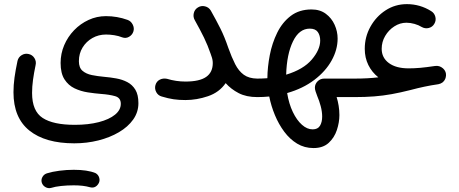

<svg xmlns="http://www.w3.org/2000/svg" viewBox="-20 -458 2280 953"><path d="M46.9 0Q46.9 -35.6 52 -72.8Q57.1 -109.9 66.9 -155.8Q71.3 -174.3 87.6 -184.3Q104 -194.3 122.1 -189.9Q140.6 -186 150.9 -169.7Q161.1 -153.3 156.7 -134.8Q148.4 -95.2 143.8 -61.5Q139.2 -27.8 139.2 3.4Q139.2 93.3 191.7 127.4Q244.1 161.6 351.1 161.6Q418.9 161.6 470.5 148.2Q522 134.8 550.8 111.3Q579.6 87.9 579.6 57.1Q579.6 27.3 551.3 19.3Q522.9 11.2 482.4 8.3Q451.2 5.9 416 0.5Q380.9 -4.9 350.1 -19.5Q319.3 -34.2 300 -64.2Q280.8 -94.2 280.8 -145.5Q280.8 -191.9 298.6 -233.6Q316.4 -275.4 347.7 -307.9Q378.9 -340.3 419.7 -359.1Q460.4 -377.9 505.9 -377.9Q561.5 -377.9 612.8 -359.4Q629.9 -353.5 638.7 -336.2Q647.5 -318.8 642.1 -301.8Q636.7 -284.7 620.6 -275.4Q604.5 -266.1 586.9 -272.5Q568.8 -279.8 547.4 -283.2Q525.9 -286.6 506.3 -286.6Q469.2 -286.6 438.7 -269.3Q408.2 -252 389.9 -222.2Q371.6 -192.4 371.6 -154.3Q371.6 -122.1 389.4 -106.7Q407.2 -91.3 435.8 -85.4Q464.4 -79.6 497.1 -76.7Q526.9 -74.2 556.9 -68.8Q586.9 -63.5 611.8 -50.5Q636.7 -37.6 651.9 -12.7Q667 12.2 667 54.2Q667 98.6 641.1 135.3Q615.2 171.9 570.3 198.2Q525.4 224.6 468.3 239Q411.1 253.4 348.6 253.4Q204.6 253.4 125.7 189.9Q46.9 126.5 46.9 0ZM187.5 448.7Q183.1 434.6 190.4 420.9Q197.8 407.2 212.9 402.3Q239.3 394 275.1 389.4Q311 384.8 346.2 384.8Q413.6 384.8 453.6 400.9Q468.3 408.7 472.7 425Q477.1 441.4 467.8 455.1Q452.1 478.5 425.8 471.2Q393.6 461.9 346.2 461.9Q313 461.9 283.2 465.1Q253.4 468.3 233.9 474.6Q219.2 478.5 205.6 470.7Q191.9 462.9 187.5 448.7Z M751.5 -35.6Q756.8 -54.2 772.9 -62.5Q789.1 -70.8 808.6 -66.9Q854 -53.2 900.4 -53.2Q970.2 -53.2 1003.2 -76.2Q1036.1 -99.1 1036.1 -145Q1036.1 -162.1 1029.3 -179.7Q1028.8 -181.2 1028.3 -182.6Q1027.3 -186 1025.9 -189.9Q1011.2 -232.9 992.7 -271Q974.1 -309.1 946.8 -357.9Q937.5 -374 941.9 -392.8Q946.3 -411.6 962.9 -421.4Q979 -431.2 997.8 -426.5Q1016.6 -421.9 1026.4 -405.3Q1053.7 -356.9 1074.2 -315.9Q1094.7 -274.9 1113.3 -220.2Q1129.9 -173.8 1147.2 -139.6Q1164.6 -105.5 1190.2 -86.9Q1215.8 -68.4 1256.8 -67.9H1257.3Q1276.4 -67.9 1289.8 -54.4Q1303.2 -41 1303.2 -22Q1303.2 -2.9 1289.8 10.5Q1276.4 23.9 1257.3 23.9H1256.8Q1202.6 23.9 1164.6 4.2Q1126.5 -15.6 1100.1 -45.4Q1068.4 0.5 1012.5 19.5Q956.5 38.6 900.4 38.6Q868.2 38.6 841.6 34.7Q814.9 30.8 782.7 21Q764.6 16.1 755.6 -0.7Q746.6 -17.6 751.5 -35.6Z M1211.4 -22Q1211.4 -41 1224.9 -54.4Q1238.3 -67.9 1257.3 -67.9Q1282.7 -67.9 1307.1 -69.8Q1307.6 -125 1319.1 -184.6Q1330.6 -244.1 1356 -295.7Q1381.3 -347.2 1423.3 -379.2Q1465.3 -411.1 1526.4 -411.1Q1568.4 -411.1 1597.2 -389.6Q1626 -368.2 1640.9 -335Q1655.8 -301.8 1655.8 -266.6Q1655.8 -211.4 1626 -157.7Q1596.2 -104 1540 -61.3Q1483.9 -18.6 1405.3 3.9Q1414.1 57.6 1433.6 98.1Q1453.1 138.7 1478.8 161.4Q1504.4 184.1 1531.7 184.1Q1557.6 184.1 1568.4 166Q1579.1 147.9 1579.1 120.6Q1579.1 96.2 1571.8 68.8Q1564.5 41.5 1554.7 19Q1550.3 7.3 1546.6 -3.7Q1543 -14.6 1543 -22.5Q1543 -41 1556.4 -54.4Q1569.8 -67.9 1589.4 -67.9H1740.7Q1759.8 -67.9 1773.2 -54.4Q1786.6 -41 1786.6 -22Q1786.6 -2.9 1773.2 10.5Q1759.8 23.9 1740.7 23.9H1650.9Q1657.2 43.9 1660.9 66.9Q1664.6 89.8 1664.6 113.3Q1664.6 149.4 1652.1 187.3Q1639.6 225.1 1611.6 251Q1583.5 276.9 1536.1 276.9Q1491.2 276.9 1454.8 254.9Q1418.5 232.9 1390.9 195.8Q1363.3 158.7 1344.5 113.3Q1325.7 67.9 1316.4 21Q1287.1 23.9 1257.3 23.9Q1238.3 23.9 1224.9 10.5Q1211.4 -2.9 1211.4 -22ZM1517.6 -315.9Q1464.8 -315.9 1434.1 -252.4Q1403.3 -189 1400.4 -87.4Q1485.8 -113.3 1527.6 -162.4Q1569.3 -211.4 1569.3 -256.8Q1569.3 -282.2 1557.4 -299.1Q1545.4 -315.9 1517.6 -315.9Z M1694.8 -22Q1694.8 -41 1708.3 -54.4Q1721.7 -67.9 1740.7 -67.9Q1806.2 -67.9 1857.9 -74.2Q1826.2 -99.1 1808.3 -135.3Q1790.5 -171.4 1790.5 -215.8Q1790.5 -274.9 1818.6 -325.4Q1846.7 -376 1894 -406.7Q1941.4 -437.5 1999.5 -437.5Q2064.9 -437.5 2120.1 -402.8Q2136.2 -393.1 2140.9 -374.5Q2145.5 -356 2135.7 -339.8Q2126.5 -323.7 2108.2 -319.1Q2089.8 -314.5 2072.8 -324.2Q2058.1 -333.5 2037.4 -339.4Q2016.6 -345.2 1997.6 -345.2Q1965.3 -345.2 1937.3 -327.1Q1909.2 -309.1 1891.8 -279.5Q1874.5 -250 1874.5 -215.8Q1874.5 -171.4 1910.2 -145Q1945.8 -118.7 2008.3 -118.7Q2035.6 -118.7 2065.7 -121.3Q2095.7 -124 2138.7 -130.4Q2161.1 -133.8 2178.2 -119.1Q2178.7 -118.7 2179.2 -118.2Q2179.2 -118.2 2179.7 -117.7Q2190.9 -107.4 2193.4 -92.8Q2194.8 -83.5 2192.4 -74.2Q2189 -59.1 2176.8 -49.3Q2176.3 -49.3 2176.3 -48.8Q2175.8 -48.8 2175.8 -48.3Q2166.5 -42 2155.8 -40Q2119.1 -34.7 2086.7 -27.8Q2054.2 -21 2017.6 -11.2Q1967.3 1.5 1924.1 9.3Q1880.9 17.1 1836.9 20.5Q1793 23.9 1740.7 23.9Q1721.7 23.9 1708.3 10.5Q1694.8 -2.9 1694.8 -22Z"/></svg>

Font: Mikhak Medium
Style: Regular
Weight: 500
Designer: Amin Abedi
Version: Version 3.3